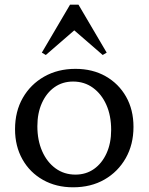

<svg xmlns="http://www.w3.org/2000/svg" viewBox="-20 -785 632 817"><path d="M291 12Q219 12 163 -19.5Q107 -51 75.5 -107Q44 -163 44 -235Q44 -311 77 -368.5Q110 -426 168 -459Q226 -492 301 -492Q374 -492 429.5 -460.5Q485 -429 516.5 -373.5Q548 -318 548 -245Q548 -170 515 -112Q482 -54 424.5 -21Q367 12 291 12ZM301 -42Q346 -42 380 -66Q414 -90 433.5 -133Q453 -176 453 -232Q453 -293 432.5 -339Q412 -385 375.5 -411.5Q339 -438 291 -438Q246 -438 212 -414Q178 -390 158.5 -347Q139 -304 139 -248Q139 -188 159.5 -141.5Q180 -95 216.5 -68.5Q253 -42 301 -42ZM175 -551 158 -561 278 -765H314L434 -561L417 -551L290 -661H302Z"/></svg>

Font: Platypi Light
Style: Regular
Weight: 300
Designer: David Sargent
Foundry: Bolt Cutter Type
Version: Version 1.200